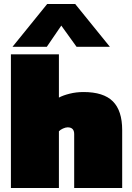

<svg xmlns="http://www.w3.org/2000/svg" viewBox="-20 -948 666 968"><path d="M43 -712 218 -928H359L534 -712H366L289 -819L216 -712ZM35 0V-674H277V-456Q297 -467 330.5 -475.5Q364 -484 401 -484Q502 -484 549 -437Q596 -390 596 -292V0H354V-272Q354 -306 321 -306Q311 -306 297.5 -300Q284 -294 277 -286V0Z"/></svg>

Font: Kanit Black
Style: Regular
Weight: 900
Designer: Katatrad Team
Foundry: CadsonDemak
Version: Version 2.000; ttfautohint (v1.8.3)